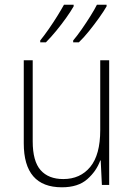

<svg xmlns="http://www.w3.org/2000/svg" viewBox="-20 -786 570 816"><path d="M243 10Q81 10 81 -177V-530H119V-185Q119 -101 152.5 -63Q186 -25 249 -25Q321 -25 363.5 -76.5Q406 -128 406 -233V-530H444V0H413L408 -104H406Q390 -59 351 -24.5Q312 10 243 10ZM291 -614Q308 -634 327.5 -662Q347 -690 364.5 -718Q382 -746 392 -766H433V-759Q421 -738 401 -710Q381 -682 358.5 -654Q336 -626 315 -606H291ZM151 -614Q168 -635 187.5 -663Q207 -691 224 -718.5Q241 -746 252 -766H293V-759Q281 -738 261.5 -710.5Q242 -683 219 -655Q196 -627 175 -606H151Z"/></svg>

Font: Noto Sans Mono Condensed ExtraLight
Style: Regular
Weight: 200
Width: 3
Designer: Monotype Design Team
Foundry: Monotype Imaging Inc.
Version: Version 2.014; ttfautohint (v1.8.4.7-5d5b)